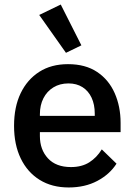

<svg xmlns="http://www.w3.org/2000/svg" viewBox="-20 -815 595 847"><path d="M283 12Q209 12 155 -21.5Q101 -55 71.5 -116Q42 -177 42 -260Q42 -343 71 -403.5Q100 -464 153 -498Q206 -532 280 -532Q357 -532 408.5 -497.5Q460 -463 486 -404Q512 -345 512 -273V-232H156V-215Q156 -155 191.5 -116.5Q227 -78 293 -78Q341 -78 374 -99Q407 -120 429 -156L494 -93Q464 -46 409.5 -17Q355 12 283 12ZM282 -447Q244 -447 215.5 -429.5Q187 -412 171.5 -381.5Q156 -351 156 -311V-304H398V-314Q398 -354 384 -384Q370 -414 344 -430.5Q318 -447 282 -447ZM271 -582 153 -749 248 -795 339 -615Z"/></svg>

Font: IBM Plex Sans Medium
Style: Regular
Weight: 500
Designer: Mike Abbink, Paul van der Laan, Pieter van Rosmalen
Foundry: Bold Monday
Version: Version 3.201